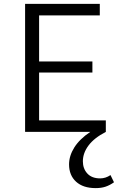

<svg xmlns="http://www.w3.org/2000/svg" viewBox="-20 -678 619 987"><path d="M406 151Q406 189 429 214Q452 239 495 239Q523 239 548 222L566 259Q545 274 523 281.5Q501 289 472 289Q407 289 371 256Q335 223 335 167Q335 123 362 80Q389 37 444 0H109V-658H493V-599H181V-362H455V-305H181V-59H524V0Q464 31 435 70Q406 109 406 151Z"/></svg>

Font: LXGW Bright TC
Style: Regular
Weight: 400
Designer: Christian Thalmann (Catharsis Fonts)
Foundry: LXGW / Christian Thalmann (Catharsis Fonts) / Fontworks Inc.
Version: Version 5.501